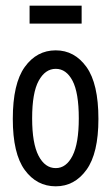

<svg xmlns="http://www.w3.org/2000/svg" viewBox="-20 -647 390 675"><path d="M176 8Q109 8 67 -49.5Q25 -107 25 -229Q25 -353 67 -411.5Q109 -470 176 -470Q242 -470 284 -411.5Q326 -353 326 -229Q326 -108 284 -50Q242 8 176 8ZM176 -56Q213 -56 235 -99.5Q257 -143 257 -231Q257 -321 235 -363Q213 -405 176 -405Q139 -405 116 -363Q93 -321 93 -231Q93 -143 115.5 -99.5Q138 -56 176 -56ZM84 -564V-627H267V-564Z"/></svg>

Font: Inconsolata ExtraCondensed Medium
Style: Regular
Weight: 500
Width: 2
Monospace: yes
Designer: Raph Levien, Cyreal, Brenton Simpson
Foundry: Raph Levien, Cyreal, Google
Version: Version 3.001; ttfautohint (v1.8.2.53-6de2)